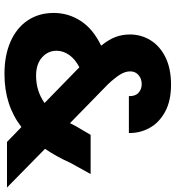

<svg xmlns="http://www.w3.org/2000/svg" viewBox="16 -772 767 838"><g transform="rotate(90 399.0 -352.5)"><path d="M399 -532Q400 -560 384.5 -574Q369 -588 347 -588Q323 -588 307 -574Q291 -560 291 -538Q291 -516 305 -493.5Q319 -471 347 -441L517 -275Q524 -288 531 -302L568 -365H739L691 -278Q662 -214 629 -166L798 0H599L534 -63Q486 -26 428.5 -7.5Q371 11 302 11Q221 11 161 -15.5Q101 -42 68.5 -90.5Q36 -139 36 -204Q36 -268 71 -322Q106 -376 179 -411Q152 -444 141 -473.5Q130 -503 130 -537Q130 -586 155.5 -627Q181 -668 230 -692Q279 -716 349 -716Q420 -716 467.5 -690Q515 -664 538 -622Q561 -580 560 -532ZM201 -216Q201 -179 230 -153Q259 -127 310 -127Q377 -127 429 -164L273 -316Q237 -297 219 -271Q201 -245 201 -216Z"/></g></svg>

Font: Poppins
Style: Bold
Weight: 700
Designer: Ninad Kale (Devanagari), Jonny Pinhorn (Latin)
Version: Version 5.002